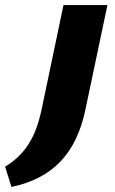

<svg xmlns="http://www.w3.org/2000/svg" viewBox="-146 -447 452 756"><path d="M18 -17 104 -427H277L190 -14Q163 115 91.5 189.5Q20 264 -101 289L-126 209Q-71 177 -35.5 123.5Q0 70 18 -17Z"/></svg>

Font: Ysabeau Black
Style: Italic
Weight: 900
Italic angle: -12°
Version: Version 2.000;gftools[0.9.27.dev2+g8671c4b]